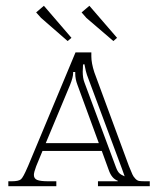

<svg xmlns="http://www.w3.org/2000/svg" viewBox="-20 -644 546 664"><path d="M8.8 0V-17.1H20Q44.9 -17.1 52.7 -24.2Q60.5 -31.2 74.7 -64.5Q76.2 -67.9 77.1 -69.8L241.2 -462.9H295.9V-458V-449.2Q295.9 -425.8 306.2 -394L425.8 -69.8Q434.6 -48.8 437.7 -41.3Q440.9 -33.7 447.8 -26.4Q454.6 -19 461.7 -18.1Q468.8 -17.1 482.9 -17.1H498V0H318.8V-17.1H387.2V-19Q366.2 -26.4 356 -56.2L332 -122.1H127L105 -68.8Q97.2 -47.9 97.2 -39.1Q97.2 -26.4 108.6 -21.7Q120.1 -17.1 147 -17.1H174.8V0ZM321.8 -148.9 248 -350.1Q240.2 -370.1 240.2 -389.2V-393.1V-395H232.9V-393.1V-391.1Q232.9 -377 222.2 -350.1L138.2 -148.9ZM267.1 -420.9Q267.1 -415.5 266.6 -407.2Q266.1 -398.9 266.1 -396Q266.1 -374 272 -358.9L380.9 -65.9Q386.2 -51.3 392.6 -45.2Q398.9 -39.1 411.1 -34.2Q409.2 -38.1 401.9 -60.1L280.8 -384.8Q277.3 -393.6 272 -421.9ZM131.8 -624 227.1 -513.2 213.9 -502 122.1 -582 105 -601.1ZM289.1 -624 384.8 -513.2 372.1 -502 278.8 -582 262.2 -601.1Z"/></svg>

Font: FoglihtenNo01
Style: Regular
Weight: 500
Version: Version 0.61